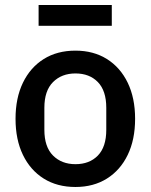

<svg xmlns="http://www.w3.org/2000/svg" viewBox="-20 -734 602 766"><path d="M281 12Q208 12 154.5 -21.5Q101 -55 71.5 -116Q42 -177 42 -260Q42 -343 71.5 -404Q101 -465 154.5 -498.5Q208 -532 281 -532Q353 -532 406.5 -498.5Q460 -465 489.5 -404Q519 -343 519 -260Q519 -177 489.5 -116Q460 -55 406.5 -21.5Q353 12 281 12ZM281 -79Q337 -79 370.5 -113.5Q404 -148 404 -216V-304Q404 -372 370.5 -406.5Q337 -441 281 -441Q226 -441 191.5 -406.5Q157 -372 157 -304V-216Q157 -148 191.5 -113.5Q226 -79 281 -79ZM134 -631V-714H426V-631Z"/></svg>

Font: IBM Plex Sans Medium
Style: Regular
Weight: 500
Designer: Mike Abbink, Paul van der Laan, Pieter van Rosmalen
Foundry: Bold Monday
Version: Version 3.201